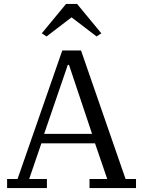

<svg xmlns="http://www.w3.org/2000/svg" viewBox="-20 -954 726 974"><path d="M16 -46H69L296 -698H391L617 -46H670V0H434V-46H524L462 -227H190L128 -46H218V0H16ZM204 -275H447L330 -625H324ZM192 -785 315 -934H371L494 -785L470 -769L343 -866L216 -769Z"/></svg>

Font: IBM Plex Serif
Style: Regular
Weight: 400
Designer: Mike Abbink, Paul van der Laan, Pieter van Rosmalen
Foundry: Bold Monday
Version: Version 2.6